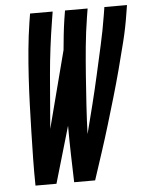

<svg xmlns="http://www.w3.org/2000/svg" viewBox="-53 -778 628 821"><g transform="rotate(-5 261.5 -367.5)"><path d="M66 0Q65 -58 66 -116Q67 -174 68.5 -232Q70 -290 72 -348Q74 -406 77.5 -464.5Q81 -523 86.5 -581.5Q92 -640 101 -698L107 -735H204L198 -698Q179 -582 169 -466.5Q159 -351 150 -236L236 -567Q239 -600 242.5 -632.5Q246 -665 251 -698L257 -735H354L348 -698Q338 -636 332 -573.5Q326 -511 321.5 -448.5Q317 -386 313 -324Q309 -262 307 -200Q323 -262 338.5 -324Q354 -386 368 -448.5Q382 -511 396 -573.5Q410 -636 420 -698L426 -735H523L517 -698Q508 -640 493.5 -581.5Q479 -523 463.5 -464.5Q448 -406 431 -348Q414 -290 396.5 -232Q379 -174 360 -116Q341 -58 322 0H232Q230 -61 228.5 -121.5Q227 -182 227 -243L156 0Z"/></g></svg>

Font: Iosevka Oblique
Style: Bold
Weight: 700
Italic angle: -9°
Monospace: yes
Designer: Belleve Invis
Foundry: Belleve Invis
Version: Version 32.5.0; ttfautohint (v1.8.4)